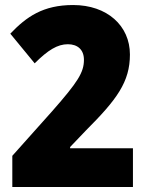

<svg xmlns="http://www.w3.org/2000/svg" viewBox="-20 -744 593 764"><path d="M509 0V-154H259V-159L322 -225C445 -348 497 -418 497 -527C497 -642 406 -724 271 -724C151 -724 85 -677 21 -610L118 -492C171 -545 209 -568 250 -568C288 -568 314 -547 314 -506C314 -456 290 -418 188 -302L29 -124V0Z"/></svg>

Font: Noto Sans Georgian SemiCondensed Black
Style: Regular
Weight: 900
Width: 4
Designer: Monotype Design Team, Akaki Razmadze
Foundry: Google LLC
Version: Version 2.005